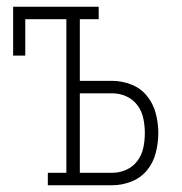

<svg xmlns="http://www.w3.org/2000/svg" viewBox="-20 -550 540 570"><path d="M122 0V-37H177V-493H55V-385H19V-530H273V-493H217V-310H313Q342 -310 370 -299Q398 -288 416.5 -265Q435 -242 442.5 -213Q450 -184 450 -155Q450 -126 442.5 -96.5Q435 -67 416.5 -44.5Q398 -22 370 -11Q342 0 313 0ZM217 -37H313Q335 -37 355 -46Q375 -55 388 -72.5Q401 -90 405.5 -111.5Q410 -133 410 -155Q410 -177 405.5 -198.5Q401 -220 388 -237.5Q375 -255 355 -264Q335 -273 313 -273H217Z"/></svg>

Font: Iosevka Slab Extralight
Style: Regular
Weight: 200
Monospace: yes
Designer: Belleve Invis
Foundry: Belleve Invis
Version: Version 11.1.1; ttfautohint (v1.8.3)